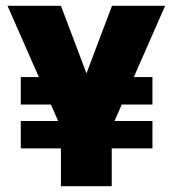

<svg xmlns="http://www.w3.org/2000/svg" viewBox="-20 -645 598 665"><path d="M52 -131V-226H508V-131ZM52 -283V-378H218V-283ZM342 -283V-378H508V-283ZM247 -305 368 -625H552L367 -204V0H191V-204L6 -625H191L312 -305Z"/></svg>

Font: Changa
Style: Bold
Weight: 700
Designer: Eduardo Rodriguez Tunni
Foundry: Eduardo Rodriguez Tunni
Version: Version 3.002; ttfautohint (v1.8.2)